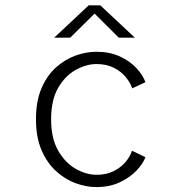

<svg xmlns="http://www.w3.org/2000/svg" viewBox="-20 -712 690 742"><path d="M352 11Q313.5 11 272.8 -3.8Q232 -18.5 197 -50.2Q162 -82 140.5 -131.8Q119 -181.5 119 -251Q119 -321.5 140.5 -371.2Q162 -421 197 -452Q232 -483 272.8 -497.5Q313.5 -512 352 -512Q404 -512 443 -494Q482 -476 507.2 -448.8Q532.5 -421.5 542 -394.5L491 -370.5Q484 -392 466.2 -413.8Q448.5 -435.5 420 -450Q391.5 -464.5 353 -464.5Q314 -464.5 273.2 -442.2Q232.5 -420 205 -373Q177.5 -326 177.5 -251Q177.5 -177 205 -129.5Q232.5 -82 273.2 -59.2Q314 -36.5 353 -36.5Q392 -36.5 420.5 -51.2Q449 -66 466.5 -87.5Q484 -109 490 -129.5L542 -104.5Q533.5 -80.5 508.2 -53.5Q483 -26.5 443.5 -7.8Q404 11 352 11ZM189.5 -566.5 323 -691.5H367.5L501 -566.5H439L345.5 -659.5L251.5 -566.5Z"/></svg>

Font: Trispace ExtraLight
Style: Regular
Weight: 200
Designer: Tyler Finck
Foundry: Etcetera Type Company
Version: Version 1.210; ttfautohint (v1.8.3)